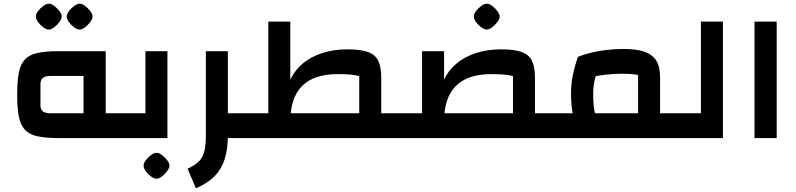

<svg xmlns="http://www.w3.org/2000/svg" viewBox="-20 -747 4308 1039"><path d="M549 0V-134H632V0ZM295 0Q227 0 183 -9.5Q139 -19 115 -44.5Q91 -70 82 -116Q73 -162 73 -235Q73 -308 82 -354Q91 -400 115 -425.5Q139 -451 183 -460.5Q227 -470 295 -470H552V0ZM252 -134H432V-336H252Q225 -336 212 -325.5Q199 -315 199 -292V-178Q199 -155 212 -144.5Q225 -134 252 -134ZM632 0V-134Q642 -134 647 -115.5Q652 -97 652 -67Q652 -36 647 -18Q642 0 632 0ZM244 -587Q231 -587 214.5 -599Q198 -611 186 -627.5Q174 -644 174 -657Q174 -671 186 -687Q198 -703 214.5 -715Q231 -727 244 -727Q258 -727 273.5 -715Q289 -703 301.5 -687Q314 -671 314 -657Q314 -645 301.5 -628Q289 -611 273 -599Q257 -587 244 -587ZM411 -587Q398 -587 381.5 -599Q365 -611 353 -627.5Q341 -644 341 -657Q341 -671 353 -687Q365 -703 381.5 -715Q398 -727 411 -727Q425 -727 440.5 -715Q456 -703 468.5 -687Q481 -671 481 -657Q481 -645 468.5 -628Q456 -611 440 -599Q424 -587 411 -587Z M632 0V-134H830L767 -71V-470H886V0ZM632 0Q621 0 616.5 -18Q612 -36 612 -67Q612 -97 616.5 -115.5Q621 -134 632 -134ZM827 220Q814 220 797.5 208Q781 196 769 179.5Q757 163 757 150Q757 136 769 120Q781 104 797.5 92Q814 80 827 80Q841 80 856.5 92Q872 104 884.5 120Q897 136 897 150Q897 162 884.5 179Q872 196 856 208Q840 220 827 220Z M1212 0V-134H1297V0ZM1040 272 995 166Q1034 148 1055.5 127Q1077 106 1085.5 72.5Q1094 39 1094 -14V-470H1213V-14Q1213 62 1195.5 115.5Q1178 169 1140.5 207Q1103 245 1040 272ZM1297 0V-134Q1307 -134 1312 -115.5Q1317 -97 1317 -67Q1317 -36 1312 -18Q1307 0 1297 0Z M2043 0V-134H2129V0ZM1924 0V-335Q1889 -346 1808 -346Q1679 -346 1615 -282Q1551 -218 1551 -88H1432V-630H1551V-315Q1573 -365 1617.5 -402.5Q1662 -440 1724 -460Q1786 -480 1860 -480Q1930 -480 1970 -466Q2010 -452 2026.5 -418.5Q2043 -385 2043 -326V0ZM1297 0V-134H1924V0ZM1297 0Q1286 0 1281.5 -18Q1277 -36 1277 -67Q1277 -97 1281.5 -115.5Q1286 -134 1297 -134ZM2129 0V-134Q2139 -134 2144 -115.5Q2149 -97 2149 -67Q2149 -36 2144 -18Q2139 0 2129 0Z M2875 0V-134H2961V0ZM2756 0V-335Q2721 -346 2640 -346Q2511 -346 2447 -282Q2383 -218 2383 -88H2264V-470H2383V-315Q2405 -365 2449.5 -402.5Q2494 -440 2556 -460Q2618 -480 2692 -480Q2762 -480 2802 -466Q2842 -452 2858.5 -418.5Q2875 -385 2875 -326V0ZM2129 0V-134H2875V0ZM2129 0Q2118 0 2113.5 -18Q2109 -36 2109 -67Q2109 -97 2113.5 -115.5Q2118 -134 2129 -134ZM2961 0V-134Q2971 -134 2976 -115.5Q2981 -97 2981 -67Q2981 -36 2976 -18Q2971 0 2961 0ZM2614 -587Q2601 -587 2584.5 -599Q2568 -611 2556 -627.5Q2544 -644 2544 -657Q2544 -671 2556 -687Q2568 -703 2584.5 -715Q2601 -727 2614 -727Q2628 -727 2643.5 -715Q2659 -703 2671.5 -687Q2684 -671 2684 -657Q2684 -645 2671.5 -628Q2659 -611 2643 -599Q2627 -587 2614 -587Z M3552 0V-134H3638V0ZM2961 0V-134H3433V-341Q3414 -345 3392.5 -346.5Q3371 -348 3342 -348Q3298 -348 3249.5 -342Q3201 -336 3154 -323L3107 -439Q3144 -454 3185 -463.5Q3226 -473 3269.5 -477.5Q3313 -482 3355 -482Q3426 -482 3469 -466.5Q3512 -451 3532 -418Q3552 -385 3552 -330V0ZM3120 -42Q3090 -76 3080 -127Q3070 -178 3070 -240Q3070 -293 3080 -341Q3090 -389 3107 -439L3227 -411Q3210 -362 3200 -322Q3190 -282 3190 -240Q3190 -202 3193 -173Q3196 -144 3203.5 -120Q3211 -96 3226 -74ZM2961 0Q2950 0 2945.5 -18Q2941 -36 2941 -67Q2941 -97 2945.5 -115.5Q2950 -134 2961 -134ZM3638 0V-134Q3648 -134 3653 -115.5Q3658 -97 3658 -67Q3658 -36 3653 -18Q3648 0 3638 0Z M3638 0V-134H3773V-630H3892V0ZM3638 0Q3627 0 3622.5 -18Q3618 -36 3618 -67Q3618 -97 3622.5 -115.5Q3627 -134 3638 -134Z M4063 0V-630H4183V0Z"/></svg>

Font: Changa SemiBold
Style: Regular
Weight: 600
Designer: Eduardo Rodriguez Tunni
Foundry: Eduardo Rodriguez Tunni
Version: Version 3.002; ttfautohint (v1.8.2)